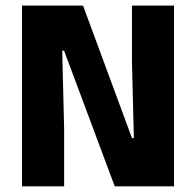

<svg xmlns="http://www.w3.org/2000/svg" viewBox="-20 -659 693 679"><path d="M273.6 -639.3 446.7 -170.7H453.4L446.7 -440.4V-639.3H595.4V0H385.8L206.7 -479.6H200L206.8 -203.6V0H57.8V-639.3Z"/></svg>

Font: Anek Latin Medium
Style: Regular
Weight: 500
Designer: Yesha Goshar
Foundry: Ek Type
Version: Version 1.003